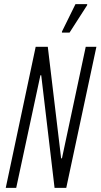

<svg xmlns="http://www.w3.org/2000/svg" viewBox="-20 -916 490 936"><path d="M8 0 154 -688H213L278 -144H282L398 -688H450L303 0H246L181 -549H177L59 0ZM282 -757V-762L348 -896H405V-891L319 -757Z"/></svg>

Font: Saira ExtraCondensed Light
Style: Italic
Weight: 300
Width: 2
Italic angle: -12°
Designer: Hector Gatti with collaboration of the Omnibus-Type team
Foundry: Omnibus-Type
Version: Version 1.101